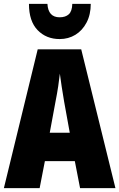

<svg xmlns="http://www.w3.org/2000/svg" viewBox="-20 -968 614 988"><path d="M392 0 365 -139H211L184 0H0L174 -714H398L574 0ZM310 -445Q303 -485 297.5 -522Q292 -559 288 -589Q285 -561 279.5 -524Q274 -487 266 -447L236 -285H339ZM447 -948Q447 -893 425.5 -852Q404 -811 368 -789Q332 -767 287 -767Q218 -767 173.5 -813Q129 -859 129 -948H224Q228 -879 287 -879Q317 -879 334 -894.5Q351 -910 352 -948Z"/></svg>

Font: Noto Sans Lao UI ExtCond Blk
Style: Regular
Weight: 900
Width: 2
Designer: Monotype Design Team
Foundry: Monotype Imaging Inc.
Version: Version 2.000; ttfautohint (v1.8.4.7-5d5b)